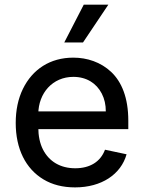

<svg xmlns="http://www.w3.org/2000/svg" viewBox="-20 -803 626 834"><path d="M306.1 11C420.8 11 505.3 -45.5 529.8 -132.8L436.1 -152.7C416.5 -100.1 370.4 -72.1 306.8 -72.1C242.9 -72.1 193.5 -100.9 166.5 -153.8C153.1 -180.4 146.3 -212.7 146.3 -250.7V-307.9C147 -399.1 208.8 -469.1 298.7 -469.1C355.8 -469.1 399.1 -441.4 422.2 -396.3C433.9 -373.6 439.6 -348 439.6 -319.2H108.3V-242.2H537.3V-278.8C537.3 -378.6 508.5 -447.4 463.1 -490.4C417.3 -533.4 358.3 -552.6 298.3 -552.6C197.8 -552.6 121.1 -502.1 79.5 -416.9C58.6 -373.9 48.3 -324.6 48.3 -268.8C48.3 -156.2 91.6 -70 168.7 -23.8C207 -0.7 252.8 11 306.1 11ZM340.6 -618.6 450.6 -782.7H343.8L259.2 -618.6Z"/></svg>

Font: Inter 465
Style: Regular
Weight: 400
Designer: Rasmus Andersson
Foundry: rsms
Version: Version 3.019;Glyphs 3.1.2 (3151)